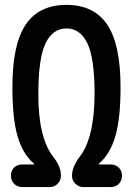

<svg xmlns="http://www.w3.org/2000/svg" viewBox="-20 -760 540 780"><path d="M118.2 -91.8Q119.1 -91.8 119.1 -93.8L117.2 -95.7Q72.3 -134.8 51.3 -207Q30.3 -279.3 30.3 -405.3Q30.3 -580.1 84.5 -660.2Q138.7 -740.2 250 -740.2Q361.3 -740.2 415.5 -660.2Q469.7 -580.1 469.7 -405.3Q469.7 -279.3 448.7 -207Q427.7 -134.8 382.8 -95.7L380.9 -93.8Q380.9 -91.8 381.8 -91.8H429.7Q449.2 -91.8 462.4 -79.1Q475.6 -66.4 475.6 -46.4Q475.6 -26.4 462.9 -13.2Q450.2 0 429.7 0H318.4Q299.8 0 286.1 -13.7Q272.5 -27.3 272.5 -45.9Q272.5 -82 303.7 -123Q363.3 -200.2 364.3 -377Q364.3 -523.4 335 -584Q305.7 -644.5 250 -644.5Q194.3 -644.5 165 -584Q135.7 -523.4 135.7 -377Q135.7 -200.2 196.3 -123Q228.5 -82 227.5 -45.9Q227.5 -27.3 214.4 -13.7Q201.2 0 181.6 0H70.3Q50.8 0 37.6 -13.2Q24.4 -26.4 24.4 -46.4Q24.4 -66.4 37.1 -79.1Q49.8 -91.8 70.3 -91.8Z"/></svg>

Font: Rounded-X Mgen+ 2m medium
Style: Regular
Weight: 500
Designer: [Source Han Sans]
Ryoko NISHIZUKA  (kana & ideographs); Paul D. Hunt (Latin, Greek & Cyrillic); Wenlong ZHANG  (bopomofo
Version: Version 1.059.20150602